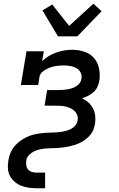

<svg xmlns="http://www.w3.org/2000/svg" viewBox="-20 -795 640 1030"><path d="M291 -600 208 -739 260 -771 351 -656 481 -775 525 -735 395 -600ZM178 215Q156 215 134.5 212Q113 209 94 201.5Q75 194 59 180.5Q43 167 33.5 149Q24 131 22.5 109.5Q21 88 25 66Q27 52 31.5 38Q36 24 43 11Q50 -2 60.5 -13.5Q71 -25 83 -34.5Q95 -44 108 -51.5Q121 -59 134.5 -64.5Q148 -70 162.5 -73.5Q177 -77 191 -79Q205 -81 219 -82Q233 -83 247.5 -83.5Q262 -84 276 -84.5Q290 -85 304 -87Q318 -89 332.5 -92.5Q347 -96 360.5 -103Q374 -110 384 -122Q394 -134 396 -148Q399 -162 395 -175Q391 -188 382 -197.5Q373 -207 361 -213Q349 -219 336 -222.5Q323 -226 309 -227Q295 -228 281 -228H219L233 -312H295Q307 -312 319.5 -313Q332 -314 343.5 -316Q355 -318 367 -322Q379 -326 390 -333Q401 -340 408.5 -351Q416 -362 417 -373Q420 -391 412 -406.5Q404 -422 389 -430Q374 -438 356.5 -441Q339 -444 321 -444Q309 -444 297 -443Q285 -442 272.5 -439.5Q260 -437 248 -432.5Q236 -428 225 -422Q214 -416 204 -406Q194 -396 192 -384L185 -339H92L122 -520H215L206 -467Q223 -483 242 -494.5Q261 -506 282.5 -513.5Q304 -521 325 -524.5Q346 -528 368 -528Q401 -528 432.5 -517.5Q464 -507 484 -484Q504 -461 511 -429Q518 -397 513 -363Q510 -346 503 -330Q496 -314 482.5 -301.5Q469 -289 453 -281Q437 -273 420 -268Q439 -259 454 -245.5Q469 -232 478.5 -214Q488 -196 490.5 -175Q493 -154 490 -132Q487 -116 481.5 -100.5Q476 -85 465 -72Q454 -59 440.5 -48.5Q427 -38 412.5 -30.5Q398 -23 382.5 -18Q367 -13 351 -9.5Q335 -6 319 -4Q303 -2 287.5 -1Q272 0 256.5 0Q241 0 225 1.5Q209 3 193 6.5Q177 10 162.5 17Q148 24 135.5 37Q123 50 121 66Q119 79 121 92Q123 105 131 114.5Q139 124 152 127.5Q165 131 178 131H222V215Z"/></svg>

Font: Iosevka Etoile Medium
Style: Italic
Weight: 500
Italic angle: -9°
Designer: Belleve Invis
Foundry: Belleve Invis
Version: Version 22.1.2; ttfautohint (v1.8.4)